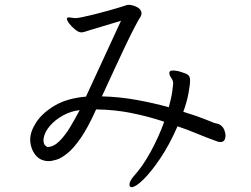

<svg xmlns="http://www.w3.org/2000/svg" viewBox="-20 -729 1040 795"><path d="M697 -384Q697 -395 689 -406.5Q681 -418 681 -427Q681 -429 681.5 -429.5Q682 -430 682 -431Q684 -437 696 -437Q716 -437 741 -427Q755 -423 761 -416.5Q767 -410 767 -396Q767 -377 760 -340.5Q753 -304 739 -266Q795 -249 829.5 -235Q864 -221 867 -220Q873 -218 879.5 -217Q886 -216 893 -211Q904 -203 908.5 -191.5Q913 -180 914 -169Q914 -158 909.5 -149.5Q905 -141 893 -141Q884 -141 875 -145Q828 -162 792.5 -177Q757 -192 715 -206Q682 -130 643.5 -73Q605 -16 573 15Q541 46 525 46Q521 46 518 43Q516 39 516 35Q516 21 535 -1Q570 -39 603.5 -100Q637 -161 660 -225Q597 -246 526.5 -260.5Q456 -275 378 -276Q345 -202 315 -158.5Q285 -115 259.5 -94.5Q234 -74 214.5 -68Q195 -62 182 -62H174Q149 -65 134 -79.5Q119 -94 112 -113.5Q105 -133 105 -151Q105 -184 130 -222.5Q155 -261 206 -291.5Q257 -322 336 -329L481 -643L345 -602Q327 -595 316 -595Q306 -595 292 -606Q278 -617 267.5 -630.5Q257 -644 257 -651Q257 -653 258.5 -655Q260 -657 266 -657Q271 -657 278.5 -655.5Q286 -654 293 -654Q302 -654 325 -659Q348 -664 376 -671Q404 -678 431 -685.5Q458 -693 477 -699Q496 -705 499 -706Q504 -709 512 -709Q529 -709 547.5 -699.5Q566 -690 566 -673Q566 -667 562 -660Q555 -650 538 -617.5Q521 -585 500 -541Q479 -497 458.5 -452.5Q438 -408 422.5 -374.5Q407 -341 402 -330Q476 -328 547 -315Q618 -302 679 -285Q690 -325 693.5 -352Q697 -379 697 -383ZM310 -273Q273 -269 240 -250.5Q207 -232 186 -207Q165 -182 161 -158Q161 -156 160.5 -153.5Q160 -151 160 -149Q160 -134 167 -127Q174 -120 178 -120Q204 -122 227.5 -146Q251 -170 271.5 -204.5Q292 -239 310 -273Z"/></svg>

Font: QiushuiShotai Bright
Style: Regular
Weight: 400
Designer: Christian Thalmann (Catharsis Fonts)
Version: Version 1.250;